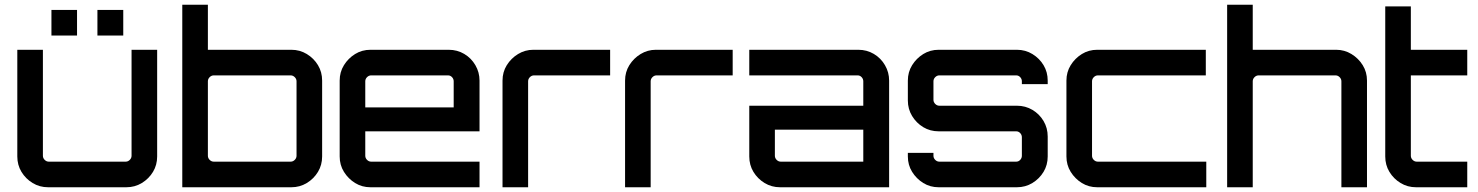

<svg xmlns="http://www.w3.org/2000/svg" viewBox="-20 -790 6236 810"><path d="M183 0Q147 0 117.5 -18Q88 -36 70.5 -65Q53 -94 53 -130V-580H161V-133Q161 -123 168.5 -115.5Q176 -108 186 -108H510Q520 -108 527.5 -115.5Q535 -123 535 -133V-580H643V-130Q643 -94 625.5 -65Q608 -36 578.5 -18Q549 0 513 0H183ZM391 -640V-748H500V-640ZM197 -640V-748H305V-640Z M749 0V-770H857V-580H1209Q1245 -580 1274.5 -562Q1304 -544 1321.5 -515Q1339 -486 1339 -450V-130Q1339 -94 1321.5 -65Q1304 -36 1274.5 -18Q1245 0 1209 0ZM882 -108H1206Q1216 -108 1223.5 -115.5Q1231 -123 1231 -133V-447Q1231 -457 1223.5 -464.5Q1216 -472 1206 -472H882Q872 -472 864.5 -464.5Q857 -457 857 -447V-133Q857 -123 864.5 -115.5Q872 -108 882 -108Z M1543 0Q1507 0 1478 -18Q1449 -36 1431 -65Q1413 -94 1413 -130V-450Q1413 -486 1431 -515Q1449 -544 1478 -562Q1507 -580 1543 -580H1873Q1909 -580 1938.5 -562.5Q1968 -545 1985.5 -515Q2003 -485 2003 -450V-236H1521V-133Q1521 -123 1528.5 -115.5Q1536 -108 1546 -108H2003V0H1543ZM1521 -337H1894V-447Q1894 -457 1887 -464.5Q1880 -472 1870 -472H1546Q1536 -472 1528.5 -464.5Q1521 -457 1521 -447Z M2100 0V-450Q2100 -486 2118 -515Q2136 -544 2165.5 -562Q2195 -580 2230 -580H2554V-472H2233Q2223 -472 2215.5 -464.5Q2208 -457 2208 -447V0Z M2617 0V-450Q2617 -486 2635 -515Q2653 -544 2682.5 -562Q2712 -580 2747 -580H3071V-472H2750Q2740 -472 2732.5 -464.5Q2725 -457 2725 -447V0Z M3271 0Q3235 0 3205.5 -18Q3176 -36 3158.5 -65Q3141 -94 3141 -130V-344H3622V-447Q3622 -457 3615 -464.5Q3608 -472 3598 -472H3141V-580H3601Q3637 -580 3666.5 -562.5Q3696 -545 3713.5 -515Q3731 -485 3731 -450V0ZM3274 -108H3622V-243H3249V-133Q3249 -123 3256.5 -115.5Q3264 -108 3274 -108Z M3940 0Q3904 0 3875 -18Q3846 -36 3828 -65Q3810 -94 3810 -130V-145H3918V-133Q3918 -123 3925.5 -115.5Q3933 -108 3943 -108H4267Q4277 -108 4284 -115.5Q4291 -123 4291 -133V-211Q4291 -221 4284 -228.5Q4277 -236 4267 -236H3940Q3904 -236 3875 -253.5Q3846 -271 3828 -300.5Q3810 -330 3810 -366V-450Q3810 -486 3828 -515Q3846 -544 3875 -562Q3904 -580 3940 -580H4270Q4306 -580 4335.5 -562Q4365 -544 4382.5 -515Q4400 -486 4400 -450V-435H4291V-447Q4291 -457 4284 -464.5Q4277 -472 4267 -472H3943Q3933 -472 3925.5 -464.5Q3918 -457 3918 -447V-369Q3918 -359 3925.5 -351.5Q3933 -344 3943 -344H4270Q4306 -344 4335.5 -326.5Q4365 -309 4382.5 -279.5Q4400 -250 4400 -214V-130Q4400 -94 4382.5 -65Q4365 -36 4335.5 -18Q4306 0 4270 0H3940Z M4609 0Q4573 0 4544 -18Q4515 -36 4497 -65Q4479 -94 4479 -130V-450Q4479 -486 4497 -515Q4515 -544 4544 -562Q4573 -580 4609 -580H5067V-472H4612Q4602 -472 4594.5 -464.5Q4587 -457 4587 -447V-133Q4587 -123 4594.5 -115.5Q4602 -108 4612 -108H5069V0H4609Z M5157 0V-770H5265V-580H5617Q5652 -580 5681.5 -562Q5711 -544 5729 -515Q5747 -486 5747 -450V0H5639V-447Q5639 -457 5631.5 -464.5Q5624 -472 5614 -472H5290Q5280 -472 5272.5 -464.5Q5265 -457 5265 -447V0Z M5954 0Q5918 0 5888.5 -18Q5859 -36 5841.5 -65Q5824 -94 5824 -130V-763H5932V-580H6170V-472H5932V-133Q5932 -123 5939.5 -115.5Q5947 -108 5957 -108H6170V0H5954Z"/></svg>

Font: Orbitron Medium
Style: Regular
Weight: 500
Designer: Matt McInerney
Foundry: The League of Moveable Type
Version: Version 2.001